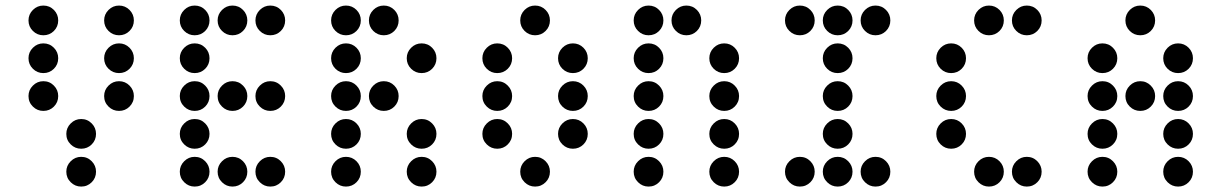

<svg xmlns="http://www.w3.org/2000/svg" viewBox="-20 -689 4415 694"><path d="M190.4 -615.2Q190.4 -592.8 174.8 -577.1Q159.2 -561.5 136.7 -561.5Q114.7 -561.5 98.9 -577.1Q83 -592.8 83 -615.2Q83 -637.2 98.9 -653.1Q114.7 -668.9 136.7 -668.9Q159.2 -668.9 174.8 -653.1Q190.4 -637.2 190.4 -615.2ZM463.9 -615.2Q463.9 -592.8 448.2 -577.1Q432.6 -561.5 410.2 -561.5Q388.2 -561.5 372.3 -577.1Q356.4 -592.8 356.4 -615.2Q356.4 -637.2 372.3 -653.1Q388.2 -668.9 410.2 -668.9Q432.6 -668.9 448.2 -653.1Q463.9 -637.2 463.9 -615.2ZM190.4 -478.5Q190.4 -456.1 174.8 -440.4Q159.2 -424.8 136.7 -424.8Q114.7 -424.8 98.9 -440.4Q83 -456.1 83 -478.5Q83 -500.5 98.9 -516.4Q114.7 -532.2 136.7 -532.2Q159.2 -532.2 174.8 -516.4Q190.4 -500.5 190.4 -478.5ZM463.9 -478.5Q463.9 -456.1 448.2 -440.4Q432.6 -424.8 410.2 -424.8Q388.2 -424.8 372.3 -440.4Q356.4 -456.1 356.4 -478.5Q356.4 -500.5 372.3 -516.4Q388.2 -532.2 410.2 -532.2Q432.6 -532.2 448.2 -516.4Q463.9 -500.5 463.9 -478.5ZM190.4 -341.8Q190.4 -319.3 174.8 -303.7Q159.2 -288.1 136.7 -288.1Q114.7 -288.1 98.9 -303.7Q83 -319.3 83 -341.8Q83 -363.8 98.9 -379.6Q114.7 -395.5 136.7 -395.5Q159.2 -395.5 174.8 -379.6Q190.4 -363.8 190.4 -341.8ZM463.9 -341.8Q463.9 -319.3 448.2 -303.7Q432.6 -288.1 410.2 -288.1Q388.2 -288.1 372.3 -303.7Q356.4 -319.3 356.4 -341.8Q356.4 -363.8 372.3 -379.6Q388.2 -395.5 410.2 -395.5Q432.6 -395.5 448.2 -379.6Q463.9 -363.8 463.9 -341.8ZM327.1 -205.1Q327.1 -182.6 311.5 -167Q295.9 -151.4 273.4 -151.4Q251.5 -151.4 235.6 -167Q219.7 -182.6 219.7 -205.1Q219.7 -227.1 235.6 -242.9Q251.5 -258.8 273.4 -258.8Q295.9 -258.8 311.5 -242.9Q327.1 -227.1 327.1 -205.1ZM327.1 -68.4Q327.1 -45.9 311.5 -30.3Q295.9 -14.6 273.4 -14.6Q251.5 -14.6 235.6 -30.3Q219.7 -45.9 219.7 -68.4Q219.7 -90.3 235.6 -106.2Q251.5 -122.1 273.4 -122.1Q295.9 -122.1 311.5 -106.2Q327.1 -90.3 327.1 -68.4Z M737.3 -615.2Q737.3 -592.8 721.7 -577.1Q706.1 -561.5 683.6 -561.5Q661.6 -561.5 645.8 -577.1Q629.9 -592.8 629.9 -615.2Q629.9 -637.2 645.8 -653.1Q661.6 -668.9 683.6 -668.9Q706.1 -668.9 721.7 -653.1Q737.3 -637.2 737.3 -615.2ZM874 -615.2Q874 -592.8 858.4 -577.1Q842.8 -561.5 820.3 -561.5Q798.3 -561.5 782.5 -577.1Q766.6 -592.8 766.6 -615.2Q766.6 -637.2 782.5 -653.1Q798.3 -668.9 820.3 -668.9Q842.8 -668.9 858.4 -653.1Q874 -637.2 874 -615.2ZM1010.7 -615.2Q1010.7 -592.8 995.1 -577.1Q979.5 -561.5 957 -561.5Q935.1 -561.5 919.2 -577.1Q903.3 -592.8 903.3 -615.2Q903.3 -637.2 919.2 -653.1Q935.1 -668.9 957 -668.9Q979.5 -668.9 995.1 -653.1Q1010.7 -637.2 1010.7 -615.2ZM737.3 -478.5Q737.3 -456.1 721.7 -440.4Q706.1 -424.8 683.6 -424.8Q661.6 -424.8 645.8 -440.4Q629.9 -456.1 629.9 -478.5Q629.9 -500.5 645.8 -516.4Q661.6 -532.2 683.6 -532.2Q706.1 -532.2 721.7 -516.4Q737.3 -500.5 737.3 -478.5ZM737.3 -341.8Q737.3 -319.3 721.7 -303.7Q706.1 -288.1 683.6 -288.1Q661.6 -288.1 645.8 -303.7Q629.9 -319.3 629.9 -341.8Q629.9 -363.8 645.8 -379.6Q661.6 -395.5 683.6 -395.5Q706.1 -395.5 721.7 -379.6Q737.3 -363.8 737.3 -341.8ZM874 -341.8Q874 -319.3 858.4 -303.7Q842.8 -288.1 820.3 -288.1Q798.3 -288.1 782.5 -303.7Q766.6 -319.3 766.6 -341.8Q766.6 -363.8 782.5 -379.6Q798.3 -395.5 820.3 -395.5Q842.8 -395.5 858.4 -379.6Q874 -363.8 874 -341.8ZM1010.7 -341.8Q1010.7 -319.3 995.1 -303.7Q979.5 -288.1 957 -288.1Q935.1 -288.1 919.2 -303.7Q903.3 -319.3 903.3 -341.8Q903.3 -363.8 919.2 -379.6Q935.1 -395.5 957 -395.5Q979.5 -395.5 995.1 -379.6Q1010.7 -363.8 1010.7 -341.8ZM737.3 -205.1Q737.3 -182.6 721.7 -167Q706.1 -151.4 683.6 -151.4Q661.6 -151.4 645.8 -167Q629.9 -182.6 629.9 -205.1Q629.9 -227.1 645.8 -242.9Q661.6 -258.8 683.6 -258.8Q706.1 -258.8 721.7 -242.9Q737.3 -227.1 737.3 -205.1ZM737.3 -68.4Q737.3 -45.9 721.7 -30.3Q706.1 -14.6 683.6 -14.6Q661.6 -14.6 645.8 -30.3Q629.9 -45.9 629.9 -68.4Q629.9 -90.3 645.8 -106.2Q661.6 -122.1 683.6 -122.1Q706.1 -122.1 721.7 -106.2Q737.3 -90.3 737.3 -68.4ZM874 -68.4Q874 -45.9 858.4 -30.3Q842.8 -14.6 820.3 -14.6Q798.3 -14.6 782.5 -30.3Q766.6 -45.9 766.6 -68.4Q766.6 -90.3 782.5 -106.2Q798.3 -122.1 820.3 -122.1Q842.8 -122.1 858.4 -106.2Q874 -90.3 874 -68.4ZM1010.7 -68.4Q1010.7 -45.9 995.1 -30.3Q979.5 -14.6 957 -14.6Q935.1 -14.6 919.2 -30.3Q903.3 -45.9 903.3 -68.4Q903.3 -90.3 919.2 -106.2Q935.1 -122.1 957 -122.1Q979.5 -122.1 995.1 -106.2Q1010.7 -90.3 1010.7 -68.4Z M1284.2 -615.2Q1284.2 -592.8 1268.6 -577.1Q1252.9 -561.5 1230.5 -561.5Q1208.5 -561.5 1192.6 -577.1Q1176.8 -592.8 1176.8 -615.2Q1176.8 -637.2 1192.6 -653.1Q1208.5 -668.9 1230.5 -668.9Q1252.9 -668.9 1268.6 -653.1Q1284.2 -637.2 1284.2 -615.2ZM1420.9 -615.2Q1420.9 -592.8 1405.3 -577.1Q1389.6 -561.5 1367.2 -561.5Q1345.2 -561.5 1329.3 -577.1Q1313.5 -592.8 1313.5 -615.2Q1313.5 -637.2 1329.3 -653.1Q1345.2 -668.9 1367.2 -668.9Q1389.6 -668.9 1405.3 -653.1Q1420.9 -637.2 1420.9 -615.2ZM1284.2 -478.5Q1284.2 -456.1 1268.6 -440.4Q1252.9 -424.8 1230.5 -424.8Q1208.5 -424.8 1192.6 -440.4Q1176.8 -456.1 1176.8 -478.5Q1176.8 -500.5 1192.6 -516.4Q1208.5 -532.2 1230.5 -532.2Q1252.9 -532.2 1268.6 -516.4Q1284.2 -500.5 1284.2 -478.5ZM1557.6 -478.5Q1557.6 -456.1 1542 -440.4Q1526.4 -424.8 1503.9 -424.8Q1481.9 -424.8 1466.1 -440.4Q1450.2 -456.1 1450.2 -478.5Q1450.2 -500.5 1466.1 -516.4Q1481.9 -532.2 1503.9 -532.2Q1526.4 -532.2 1542 -516.4Q1557.6 -500.5 1557.6 -478.5ZM1284.2 -341.8Q1284.2 -319.3 1268.6 -303.7Q1252.9 -288.1 1230.5 -288.1Q1208.5 -288.1 1192.6 -303.7Q1176.8 -319.3 1176.8 -341.8Q1176.8 -363.8 1192.6 -379.6Q1208.5 -395.5 1230.5 -395.5Q1252.9 -395.5 1268.6 -379.6Q1284.2 -363.8 1284.2 -341.8ZM1420.9 -341.8Q1420.9 -319.3 1405.3 -303.7Q1389.6 -288.1 1367.2 -288.1Q1345.2 -288.1 1329.3 -303.7Q1313.5 -319.3 1313.5 -341.8Q1313.5 -363.8 1329.3 -379.6Q1345.2 -395.5 1367.2 -395.5Q1389.6 -395.5 1405.3 -379.6Q1420.9 -363.8 1420.9 -341.8ZM1284.2 -205.1Q1284.2 -182.6 1268.6 -167Q1252.9 -151.4 1230.5 -151.4Q1208.5 -151.4 1192.6 -167Q1176.8 -182.6 1176.8 -205.1Q1176.8 -227.1 1192.6 -242.9Q1208.5 -258.8 1230.5 -258.8Q1252.9 -258.8 1268.6 -242.9Q1284.2 -227.1 1284.2 -205.1ZM1557.6 -205.1Q1557.6 -182.6 1542 -167Q1526.4 -151.4 1503.9 -151.4Q1481.9 -151.4 1466.1 -167Q1450.2 -182.6 1450.2 -205.1Q1450.2 -227.1 1466.1 -242.9Q1481.9 -258.8 1503.9 -258.8Q1526.4 -258.8 1542 -242.9Q1557.6 -227.1 1557.6 -205.1ZM1284.2 -68.4Q1284.2 -45.9 1268.6 -30.3Q1252.9 -14.6 1230.5 -14.6Q1208.5 -14.6 1192.6 -30.3Q1176.8 -45.9 1176.8 -68.4Q1176.8 -90.3 1192.6 -106.2Q1208.5 -122.1 1230.5 -122.1Q1252.9 -122.1 1268.6 -106.2Q1284.2 -90.3 1284.2 -68.4ZM1557.6 -68.4Q1557.6 -45.9 1542 -30.3Q1526.4 -14.6 1503.9 -14.6Q1481.9 -14.6 1466.1 -30.3Q1450.2 -45.9 1450.2 -68.4Q1450.2 -90.3 1466.1 -106.2Q1481.9 -122.1 1503.9 -122.1Q1526.4 -122.1 1542 -106.2Q1557.6 -90.3 1557.6 -68.4Z M1967.8 -615.2Q1967.8 -592.8 1952.1 -577.1Q1936.5 -561.5 1914.1 -561.5Q1892.1 -561.5 1876.2 -577.1Q1860.4 -592.8 1860.4 -615.2Q1860.4 -637.2 1876.2 -653.1Q1892.1 -668.9 1914.1 -668.9Q1936.5 -668.9 1952.1 -653.1Q1967.8 -637.2 1967.8 -615.2ZM1831.1 -478.5Q1831.1 -456.1 1815.4 -440.4Q1799.8 -424.8 1777.3 -424.8Q1755.4 -424.8 1739.5 -440.4Q1723.6 -456.1 1723.6 -478.5Q1723.6 -500.5 1739.5 -516.4Q1755.4 -532.2 1777.3 -532.2Q1799.8 -532.2 1815.4 -516.4Q1831.1 -500.5 1831.1 -478.5ZM2104.5 -478.5Q2104.5 -456.1 2088.9 -440.4Q2073.2 -424.8 2050.8 -424.8Q2028.8 -424.8 2012.9 -440.4Q1997.1 -456.1 1997.1 -478.5Q1997.1 -500.5 2012.9 -516.4Q2028.8 -532.2 2050.8 -532.2Q2073.2 -532.2 2088.9 -516.4Q2104.5 -500.5 2104.5 -478.5ZM1831.1 -341.8Q1831.1 -319.3 1815.4 -303.7Q1799.8 -288.1 1777.3 -288.1Q1755.4 -288.1 1739.5 -303.7Q1723.6 -319.3 1723.6 -341.8Q1723.6 -363.8 1739.5 -379.6Q1755.4 -395.5 1777.3 -395.5Q1799.8 -395.5 1815.4 -379.6Q1831.1 -363.8 1831.1 -341.8ZM2104.5 -341.8Q2104.5 -319.3 2088.9 -303.7Q2073.2 -288.1 2050.8 -288.1Q2028.8 -288.1 2012.9 -303.7Q1997.1 -319.3 1997.1 -341.8Q1997.1 -363.8 2012.9 -379.6Q2028.8 -395.5 2050.8 -395.5Q2073.2 -395.5 2088.9 -379.6Q2104.5 -363.8 2104.5 -341.8ZM1831.1 -205.1Q1831.1 -182.6 1815.4 -167Q1799.8 -151.4 1777.3 -151.4Q1755.4 -151.4 1739.5 -167Q1723.6 -182.6 1723.6 -205.1Q1723.6 -227.1 1739.5 -242.9Q1755.4 -258.8 1777.3 -258.8Q1799.8 -258.8 1815.4 -242.9Q1831.1 -227.1 1831.1 -205.1ZM2104.5 -205.1Q2104.5 -182.6 2088.9 -167Q2073.2 -151.4 2050.8 -151.4Q2028.8 -151.4 2012.9 -167Q1997.1 -182.6 1997.1 -205.1Q1997.1 -227.1 2012.9 -242.9Q2028.8 -258.8 2050.8 -258.8Q2073.2 -258.8 2088.9 -242.9Q2104.5 -227.1 2104.5 -205.1ZM1967.8 -68.4Q1967.8 -45.9 1952.1 -30.3Q1936.5 -14.6 1914.1 -14.6Q1892.1 -14.6 1876.2 -30.3Q1860.4 -45.9 1860.4 -68.4Q1860.4 -90.3 1876.2 -106.2Q1892.1 -122.1 1914.1 -122.1Q1936.5 -122.1 1952.1 -106.2Q1967.8 -90.3 1967.8 -68.4Z M2377.9 -615.2Q2377.9 -592.8 2362.3 -577.1Q2346.7 -561.5 2324.2 -561.5Q2302.2 -561.5 2286.4 -577.1Q2270.5 -592.8 2270.5 -615.2Q2270.5 -637.2 2286.4 -653.1Q2302.2 -668.9 2324.2 -668.9Q2346.7 -668.9 2362.3 -653.1Q2377.9 -637.2 2377.9 -615.2ZM2514.6 -615.2Q2514.6 -592.8 2499 -577.1Q2483.4 -561.5 2460.9 -561.5Q2439 -561.5 2423.1 -577.1Q2407.2 -592.8 2407.2 -615.2Q2407.2 -637.2 2423.1 -653.1Q2439 -668.9 2460.9 -668.9Q2483.4 -668.9 2499 -653.1Q2514.6 -637.2 2514.6 -615.2ZM2377.9 -478.5Q2377.9 -456.1 2362.3 -440.4Q2346.7 -424.8 2324.2 -424.8Q2302.2 -424.8 2286.4 -440.4Q2270.5 -456.1 2270.5 -478.5Q2270.5 -500.5 2286.4 -516.4Q2302.2 -532.2 2324.2 -532.2Q2346.7 -532.2 2362.3 -516.4Q2377.9 -500.5 2377.9 -478.5ZM2651.4 -478.5Q2651.4 -456.1 2635.7 -440.4Q2620.1 -424.8 2597.7 -424.8Q2575.7 -424.8 2559.8 -440.4Q2543.9 -456.1 2543.9 -478.5Q2543.9 -500.5 2559.8 -516.4Q2575.7 -532.2 2597.7 -532.2Q2620.1 -532.2 2635.7 -516.4Q2651.4 -500.5 2651.4 -478.5ZM2377.9 -341.8Q2377.9 -319.3 2362.3 -303.7Q2346.7 -288.1 2324.2 -288.1Q2302.2 -288.1 2286.4 -303.7Q2270.5 -319.3 2270.5 -341.8Q2270.5 -363.8 2286.4 -379.6Q2302.2 -395.5 2324.2 -395.5Q2346.7 -395.5 2362.3 -379.6Q2377.9 -363.8 2377.9 -341.8ZM2651.4 -341.8Q2651.4 -319.3 2635.7 -303.7Q2620.1 -288.1 2597.7 -288.1Q2575.7 -288.1 2559.8 -303.7Q2543.9 -319.3 2543.9 -341.8Q2543.9 -363.8 2559.8 -379.6Q2575.7 -395.5 2597.7 -395.5Q2620.1 -395.5 2635.7 -379.6Q2651.4 -363.8 2651.4 -341.8ZM2377.9 -205.1Q2377.9 -182.6 2362.3 -167Q2346.7 -151.4 2324.2 -151.4Q2302.2 -151.4 2286.4 -167Q2270.5 -182.6 2270.5 -205.1Q2270.5 -227.1 2286.4 -242.9Q2302.2 -258.8 2324.2 -258.8Q2346.7 -258.8 2362.3 -242.9Q2377.9 -227.1 2377.9 -205.1ZM2651.4 -205.1Q2651.4 -182.6 2635.7 -167Q2620.1 -151.4 2597.7 -151.4Q2575.7 -151.4 2559.8 -167Q2543.9 -182.6 2543.9 -205.1Q2543.9 -227.1 2559.8 -242.9Q2575.7 -258.8 2597.7 -258.8Q2620.1 -258.8 2635.7 -242.9Q2651.4 -227.1 2651.4 -205.1ZM2377.9 -68.4Q2377.9 -45.9 2362.3 -30.3Q2346.7 -14.6 2324.2 -14.6Q2302.2 -14.6 2286.4 -30.3Q2270.5 -45.9 2270.5 -68.4Q2270.5 -90.3 2286.4 -106.2Q2302.2 -122.1 2324.2 -122.1Q2346.7 -122.1 2362.3 -106.2Q2377.9 -90.3 2377.9 -68.4ZM2651.4 -68.4Q2651.4 -45.9 2635.7 -30.3Q2620.1 -14.6 2597.7 -14.6Q2575.7 -14.6 2559.8 -30.3Q2543.9 -45.9 2543.9 -68.4Q2543.9 -90.3 2559.8 -106.2Q2575.7 -122.1 2597.7 -122.1Q2620.1 -122.1 2635.7 -106.2Q2651.4 -90.3 2651.4 -68.4Z M2924.8 -615.2Q2924.8 -592.8 2909.2 -577.1Q2893.6 -561.5 2871.1 -561.5Q2849.1 -561.5 2833.3 -577.1Q2817.4 -592.8 2817.4 -615.2Q2817.4 -637.2 2833.3 -653.1Q2849.1 -668.9 2871.1 -668.9Q2893.6 -668.9 2909.2 -653.1Q2924.8 -637.2 2924.8 -615.2ZM3061.5 -615.2Q3061.5 -592.8 3045.9 -577.1Q3030.3 -561.5 3007.8 -561.5Q2985.8 -561.5 2970 -577.1Q2954.1 -592.8 2954.1 -615.2Q2954.1 -637.2 2970 -653.1Q2985.8 -668.9 3007.8 -668.9Q3030.3 -668.9 3045.9 -653.1Q3061.5 -637.2 3061.5 -615.2ZM3198.2 -615.2Q3198.2 -592.8 3182.6 -577.1Q3167 -561.5 3144.5 -561.5Q3122.6 -561.5 3106.7 -577.1Q3090.8 -592.8 3090.8 -615.2Q3090.8 -637.2 3106.7 -653.1Q3122.6 -668.9 3144.5 -668.9Q3167 -668.9 3182.6 -653.1Q3198.2 -637.2 3198.2 -615.2ZM3061.5 -478.5Q3061.5 -456.1 3045.9 -440.4Q3030.3 -424.8 3007.8 -424.8Q2985.8 -424.8 2970 -440.4Q2954.1 -456.1 2954.1 -478.5Q2954.1 -500.5 2970 -516.4Q2985.8 -532.2 3007.8 -532.2Q3030.3 -532.2 3045.9 -516.4Q3061.5 -500.5 3061.5 -478.5ZM3061.5 -341.8Q3061.5 -319.3 3045.9 -303.7Q3030.3 -288.1 3007.8 -288.1Q2985.8 -288.1 2970 -303.7Q2954.1 -319.3 2954.1 -341.8Q2954.1 -363.8 2970 -379.6Q2985.8 -395.5 3007.8 -395.5Q3030.3 -395.5 3045.9 -379.6Q3061.5 -363.8 3061.5 -341.8ZM3061.5 -205.1Q3061.5 -182.6 3045.9 -167Q3030.3 -151.4 3007.8 -151.4Q2985.8 -151.4 2970 -167Q2954.1 -182.6 2954.1 -205.1Q2954.1 -227.1 2970 -242.9Q2985.8 -258.8 3007.8 -258.8Q3030.3 -258.8 3045.9 -242.9Q3061.5 -227.1 3061.5 -205.1ZM2924.8 -68.4Q2924.8 -45.9 2909.2 -30.3Q2893.6 -14.6 2871.1 -14.6Q2849.1 -14.6 2833.3 -30.3Q2817.4 -45.9 2817.4 -68.4Q2817.4 -90.3 2833.3 -106.2Q2849.1 -122.1 2871.1 -122.1Q2893.6 -122.1 2909.2 -106.2Q2924.8 -90.3 2924.8 -68.4ZM3061.5 -68.4Q3061.5 -45.9 3045.9 -30.3Q3030.3 -14.6 3007.8 -14.6Q2985.8 -14.6 2970 -30.3Q2954.1 -45.9 2954.1 -68.4Q2954.1 -90.3 2970 -106.2Q2985.8 -122.1 3007.8 -122.1Q3030.3 -122.1 3045.9 -106.2Q3061.5 -90.3 3061.5 -68.4ZM3198.2 -68.4Q3198.2 -45.9 3182.6 -30.3Q3167 -14.6 3144.5 -14.6Q3122.6 -14.6 3106.7 -30.3Q3090.8 -45.9 3090.8 -68.4Q3090.8 -90.3 3106.7 -106.2Q3122.6 -122.1 3144.5 -122.1Q3167 -122.1 3182.6 -106.2Q3198.2 -90.3 3198.2 -68.4Z M3608.4 -615.2Q3608.4 -592.8 3592.8 -577.1Q3577.1 -561.5 3554.7 -561.5Q3532.7 -561.5 3516.8 -577.1Q3501 -592.8 3501 -615.2Q3501 -637.2 3516.8 -653.1Q3532.7 -668.9 3554.7 -668.9Q3577.1 -668.9 3592.8 -653.1Q3608.4 -637.2 3608.4 -615.2ZM3745.1 -615.2Q3745.1 -592.8 3729.5 -577.1Q3713.9 -561.5 3691.4 -561.5Q3669.4 -561.5 3653.6 -577.1Q3637.7 -592.8 3637.7 -615.2Q3637.7 -637.2 3653.6 -653.1Q3669.4 -668.9 3691.4 -668.9Q3713.9 -668.9 3729.5 -653.1Q3745.1 -637.2 3745.1 -615.2ZM3471.7 -478.5Q3471.7 -456.1 3456.1 -440.4Q3440.4 -424.8 3418 -424.8Q3396 -424.8 3380.1 -440.4Q3364.3 -456.1 3364.3 -478.5Q3364.3 -500.5 3380.1 -516.4Q3396 -532.2 3418 -532.2Q3440.4 -532.2 3456.1 -516.4Q3471.7 -500.5 3471.7 -478.5ZM3471.7 -341.8Q3471.7 -319.3 3456.1 -303.7Q3440.4 -288.1 3418 -288.1Q3396 -288.1 3380.1 -303.7Q3364.3 -319.3 3364.3 -341.8Q3364.3 -363.8 3380.1 -379.6Q3396 -395.5 3418 -395.5Q3440.4 -395.5 3456.1 -379.6Q3471.7 -363.8 3471.7 -341.8ZM3471.7 -205.1Q3471.7 -182.6 3456.1 -167Q3440.4 -151.4 3418 -151.4Q3396 -151.4 3380.1 -167Q3364.3 -182.6 3364.3 -205.1Q3364.3 -227.1 3380.1 -242.9Q3396 -258.8 3418 -258.8Q3440.4 -258.8 3456.1 -242.9Q3471.7 -227.1 3471.7 -205.1ZM3608.4 -68.4Q3608.4 -45.9 3592.8 -30.3Q3577.1 -14.6 3554.7 -14.6Q3532.7 -14.6 3516.8 -30.3Q3501 -45.9 3501 -68.4Q3501 -90.3 3516.8 -106.2Q3532.7 -122.1 3554.7 -122.1Q3577.1 -122.1 3592.8 -106.2Q3608.4 -90.3 3608.4 -68.4ZM3745.1 -68.4Q3745.1 -45.9 3729.5 -30.3Q3713.9 -14.6 3691.4 -14.6Q3669.4 -14.6 3653.6 -30.3Q3637.7 -45.9 3637.7 -68.4Q3637.7 -90.3 3653.6 -106.2Q3669.4 -122.1 3691.4 -122.1Q3713.9 -122.1 3729.5 -106.2Q3745.1 -90.3 3745.1 -68.4Z M4155.3 -615.2Q4155.3 -592.8 4139.6 -577.1Q4124 -561.5 4101.6 -561.5Q4079.6 -561.5 4063.7 -577.1Q4047.9 -592.8 4047.9 -615.2Q4047.9 -637.2 4063.7 -653.1Q4079.6 -668.9 4101.6 -668.9Q4124 -668.9 4139.6 -653.1Q4155.3 -637.2 4155.3 -615.2ZM4018.6 -478.5Q4018.6 -456.1 4002.9 -440.4Q3987.3 -424.8 3964.8 -424.8Q3942.9 -424.8 3927 -440.4Q3911.1 -456.1 3911.1 -478.5Q3911.1 -500.5 3927 -516.4Q3942.9 -532.2 3964.8 -532.2Q3987.3 -532.2 4002.9 -516.4Q4018.6 -500.5 4018.6 -478.5ZM4292 -478.5Q4292 -456.1 4276.4 -440.4Q4260.7 -424.8 4238.3 -424.8Q4216.3 -424.8 4200.4 -440.4Q4184.6 -456.1 4184.6 -478.5Q4184.6 -500.5 4200.4 -516.4Q4216.3 -532.2 4238.3 -532.2Q4260.7 -532.2 4276.4 -516.4Q4292 -500.5 4292 -478.5ZM4018.6 -341.8Q4018.6 -319.3 4002.9 -303.7Q3987.3 -288.1 3964.8 -288.1Q3942.9 -288.1 3927 -303.7Q3911.1 -319.3 3911.1 -341.8Q3911.1 -363.8 3927 -379.6Q3942.9 -395.5 3964.8 -395.5Q3987.3 -395.5 4002.9 -379.6Q4018.6 -363.8 4018.6 -341.8ZM4155.3 -341.8Q4155.3 -319.3 4139.6 -303.7Q4124 -288.1 4101.6 -288.1Q4079.6 -288.1 4063.7 -303.7Q4047.9 -319.3 4047.9 -341.8Q4047.9 -363.8 4063.7 -379.6Q4079.6 -395.5 4101.6 -395.5Q4124 -395.5 4139.6 -379.6Q4155.3 -363.8 4155.3 -341.8ZM4292 -341.8Q4292 -319.3 4276.4 -303.7Q4260.7 -288.1 4238.3 -288.1Q4216.3 -288.1 4200.4 -303.7Q4184.6 -319.3 4184.6 -341.8Q4184.6 -363.8 4200.4 -379.6Q4216.3 -395.5 4238.3 -395.5Q4260.7 -395.5 4276.4 -379.6Q4292 -363.8 4292 -341.8ZM4018.6 -205.1Q4018.6 -182.6 4002.9 -167Q3987.3 -151.4 3964.8 -151.4Q3942.9 -151.4 3927 -167Q3911.1 -182.6 3911.1 -205.1Q3911.1 -227.1 3927 -242.9Q3942.9 -258.8 3964.8 -258.8Q3987.3 -258.8 4002.9 -242.9Q4018.6 -227.1 4018.6 -205.1ZM4292 -205.1Q4292 -182.6 4276.4 -167Q4260.7 -151.4 4238.3 -151.4Q4216.3 -151.4 4200.4 -167Q4184.6 -182.6 4184.6 -205.1Q4184.6 -227.1 4200.4 -242.9Q4216.3 -258.8 4238.3 -258.8Q4260.7 -258.8 4276.4 -242.9Q4292 -227.1 4292 -205.1ZM4018.6 -68.4Q4018.6 -45.9 4002.9 -30.3Q3987.3 -14.6 3964.8 -14.6Q3942.9 -14.6 3927 -30.3Q3911.1 -45.9 3911.1 -68.4Q3911.1 -90.3 3927 -106.2Q3942.9 -122.1 3964.8 -122.1Q3987.3 -122.1 4002.9 -106.2Q4018.6 -90.3 4018.6 -68.4ZM4292 -68.4Q4292 -45.9 4276.4 -30.3Q4260.7 -14.6 4238.3 -14.6Q4216.3 -14.6 4200.4 -30.3Q4184.6 -45.9 4184.6 -68.4Q4184.6 -90.3 4200.4 -106.2Q4216.3 -122.1 4238.3 -122.1Q4260.7 -122.1 4276.4 -106.2Q4292 -90.3 4292 -68.4Z"/></svg>

Font: DatDot
Style: Regular
Weight: 400
Designer: GGBot
Version: 1.00